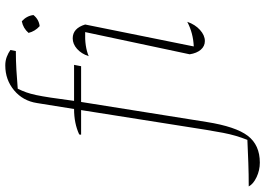

<svg xmlns="http://www.w3.org/2000/svg" viewBox="-290 -616 980 709"><g transform="rotate(-90 199.5 -262.0)"><path d="M-47 208Q-75 208 -100.5 196Q-126 184 -135 167Q-90 167 -48.5 165.5Q-7 164 37 162Q46 139 52 118.5Q58 98 63 72.5Q68 47 74 10L147 -452H56L57 -459Q98 -478 151 -478L173 -615Q181 -667 220 -699.5Q259 -732 312 -732Q329 -732 343.5 -726.5Q358 -721 369 -713L365 -693Q331 -693 296 -691Q261 -689 226 -686Q218 -670 212.5 -654.5Q207 -639 202.5 -618Q198 -597 193 -564Q188 -531 181 -478H314L309 -452H177L103 12Q86 119 52 163.5Q18 208 -47 208ZM473 -60Q463 -31 443 -13Q423 5 402 5Q383 5 370 -10Q357 -25 353 -51L435 -437Q382 -439 346 -424Q355 -451 373 -467Q391 -483 412 -483Q449 -483 463 -437L382 -36Q431 -38 473 -60ZM475 -671Q495 -653 498 -628Q482 -608 457 -605Q438 -622 432 -646Q449 -666 475 -671Z"/></g></svg>

Font: Piazzolla SC Thin
Style: Italic
Weight: 100
Italic angle: -11.3°
Designer: Juan Pablo del Peral
Foundry: Huerta Tipografica
Version: Version 1.330